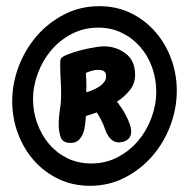

<svg xmlns="http://www.w3.org/2000/svg" viewBox="-20 -768 612 621"><path d="M551.8 -474.6Q551.8 -417 530.8 -361.3Q509.8 -305.7 472.2 -262.7Q434.6 -219.7 383.3 -193.4Q332 -167 271.5 -167Q214.8 -167 168.5 -189.5Q122.1 -211.9 88.9 -250Q55.7 -288.1 37.6 -337.4Q19.5 -386.7 19.5 -440.4Q19.5 -498 40.5 -553.2Q61.5 -608.4 99.1 -651.9Q136.7 -695.3 188.5 -721.7Q240.2 -748 300.8 -748Q357.4 -748 403.3 -725.6Q449.2 -703.1 482.4 -665Q515.6 -627 533.7 -577.6Q551.8 -528.3 551.8 -474.6ZM485.4 -471.7Q485.4 -511.7 472.2 -549.3Q459 -586.9 434.1 -615.7Q409.2 -644.5 374.5 -661.6Q339.8 -678.7 297.9 -678.7Q252 -678.7 212.9 -658.7Q173.8 -638.7 146 -606Q118.2 -573.2 102.5 -531.2Q86.9 -489.3 86.9 -446.3Q86.9 -406.2 100.6 -368.7Q114.3 -331.1 138.7 -302.2Q163.1 -273.4 197.8 -256.3Q232.4 -239.3 275.4 -239.3Q321.3 -239.3 359.9 -259.3Q398.4 -279.3 426.3 -312Q454.1 -344.7 469.7 -386.7Q485.4 -428.7 485.4 -471.7ZM417 -526.4Q417 -497.1 398.9 -475.1Q380.9 -453.1 358.4 -439.5Q365.2 -430.7 373 -418.9Q380.9 -407.2 387.7 -394Q394.5 -380.9 399.4 -367.2Q404.3 -353.5 404.3 -341.8Q404.3 -325.2 392.6 -316.4Q380.9 -307.6 364.3 -307.6Q353.5 -307.6 345.2 -313Q336.9 -318.4 331.1 -327.1Q325.2 -335.9 321.3 -345.7Q317.4 -355.5 314.5 -364.3Q309.6 -375 304.7 -384.8Q299.8 -394.5 293 -404.3L257.8 -392.6Q256.8 -380.9 255.4 -365.7Q253.9 -350.6 249 -337.4Q244.1 -324.2 234.4 -314.9Q224.6 -305.7 209 -305.7Q182.6 -305.7 176.3 -324.2Q169.9 -342.8 169.9 -363.3Q169.9 -388.7 173.8 -413.1Q177.7 -437.5 177.7 -462.9Q177.7 -485.4 176.3 -508.3Q174.8 -531.2 174.8 -553.7Q174.8 -558.6 174.8 -565.9Q174.8 -573.2 176.8 -578.1Q180.7 -585 199.7 -592.3Q218.8 -599.6 241.2 -605.5Q263.7 -611.3 285.2 -614.7Q306.6 -618.2 314.5 -618.2Q356.4 -618.2 386.7 -594.7Q417 -571.3 417 -526.4ZM323.2 -521.5Q323.2 -533.2 316.4 -537.6Q309.6 -542 296.9 -542Q287.1 -542 276.9 -539.1Q266.6 -536.1 257.8 -532.2Q258.8 -516.6 259.3 -501.5Q259.8 -486.3 258.8 -469.7Q267.6 -471.7 278.3 -476.1Q289.1 -480.5 299.3 -486.8Q309.6 -493.2 316.4 -502Q323.2 -510.7 323.2 -521.5Z"/></svg>

Font: Chewy
Style: Regular
Weight: 400
Designer: Squid
Foundry: Font Diner, Inc DBA Sideshow
Version: Version 1.000